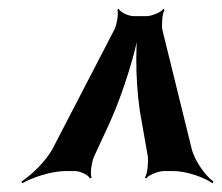

<svg xmlns="http://www.w3.org/2000/svg" viewBox="-20 -748 509 440"><path d="M305 -468 319 -388C320 -376 318 -349 312 -341L315 -339C320 -347 344 -356 355 -356H377C408 -356 449 -341 467 -328L469 -332C451 -345 426 -379 419 -408L352 -680C350 -692 352 -718 357 -725L355 -728C350 -720 327 -711 316 -711H286C275 -711 255 -720 252 -728L249 -725C252 -718 248 -692 242 -680L101 -408C86 -379 50 -345 29 -332L31 -328C53 -341 98 -356 130 -356H152C163 -356 183 -347 186 -339L190 -341C186 -349 190 -376 195 -388L232 -468C263 -537 293 -635 301 -690H297C289 -635 291 -537 305 -468Z"/></svg>

Font: Asimov
Style: EdgeNarIt
Weight: 500
Designer: Google
Version: Version 2.000980: 2014